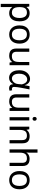

<svg xmlns="http://www.w3.org/2000/svg" viewBox="2070 -2870 1040 5220"><g transform="rotate(90 2590.0 -260.0)"><path d="M340 -546Q439 -546 499.5 -477Q560 -408 560 -269Q560 -178 532.5 -115.5Q505 -53 455.5 -21.5Q406 10 339 10Q298 10 266 -1Q234 -12 211.5 -29.5Q189 -47 173 -68H167Q169 -51 171 -25Q173 1 173 20V240H85V-536H157L169 -463H173Q189 -486 211.5 -505Q234 -524 265.5 -535Q297 -546 340 -546ZM324 -472Q270 -472 237 -451.5Q204 -431 189 -390Q174 -349 173 -286V-269Q173 -203 187 -157Q201 -111 234.5 -87Q268 -63 326 -63Q375 -63 406.5 -90Q438 -117 453.5 -163.5Q469 -210 469 -270Q469 -362 433.5 -417Q398 -472 324 -472Z M1166 -269Q1166 -202 1148.5 -150.5Q1131 -99 1098.5 -63Q1066 -27 1019.5 -8.5Q973 10 916 10Q863 10 818 -8.5Q773 -27 740 -63Q707 -99 688.5 -150.5Q670 -202 670 -269Q670 -358 700 -419.5Q730 -481 786 -513.5Q842 -546 919 -546Q992 -546 1047.5 -513.5Q1103 -481 1134.5 -419.5Q1166 -358 1166 -269ZM761 -269Q761 -206 777.5 -159.5Q794 -113 829 -88Q864 -63 918 -63Q972 -63 1007 -88Q1042 -113 1058.5 -159.5Q1075 -206 1075 -269Q1075 -333 1058 -378Q1041 -423 1006.5 -447.5Q972 -472 917 -472Q835 -472 798 -418Q761 -364 761 -269Z M1753 -536V0H1681L1668 -71H1664Q1647 -43 1620 -25Q1593 -7 1561 1.5Q1529 10 1494 10Q1430 10 1386.5 -10.5Q1343 -31 1321 -74Q1299 -117 1299 -185V-536H1388V-191Q1388 -127 1417 -95Q1446 -63 1507 -63Q1567 -63 1601.5 -85.5Q1636 -108 1650.5 -151.5Q1665 -195 1665 -257V-536Z M2098 13Q2037 13 1990 -18.5Q1943 -50 1916.5 -111.5Q1890 -173 1890 -262Q1890 -356 1923 -421.5Q1956 -487 2010.5 -522Q2065 -557 2128 -557Q2162 -557 2194.5 -543Q2227 -529 2253.5 -497.5Q2280 -466 2295 -414H2298L2321 -543H2411Q2400 -490 2388.5 -431Q2377 -372 2366.5 -314.5Q2356 -257 2349.5 -206.5Q2343 -156 2343 -119Q2343 -92 2358.5 -77.5Q2374 -63 2397 -63Q2406 -63 2416 -65Q2426 -67 2434 -71L2447 -1Q2436 4 2419 8.5Q2402 13 2378 13Q2330 13 2300.5 -13.5Q2271 -40 2271 -97H2267Q2205 13 2098 13ZM2117 -64Q2153 -64 2185.5 -86.5Q2218 -109 2240 -147.5Q2262 -186 2265 -232L2274 -335Q2262 -379 2246.5 -407.5Q2231 -436 2213 -452Q2195 -468 2175.5 -474Q2156 -480 2137 -480Q2098 -480 2063 -455.5Q2028 -431 2006 -383Q1984 -335 1984 -263Q1984 -168 2019.5 -116Q2055 -64 2117 -64Z M2996 -536V0H2924L2911 -71H2907Q2890 -43 2863 -25Q2836 -7 2804 1.5Q2772 10 2737 10Q2673 10 2629.5 -10.5Q2586 -31 2564 -74Q2542 -117 2542 -185V-536H2631V-191Q2631 -127 2660 -95Q2689 -63 2750 -63Q2810 -63 2844.5 -85.5Q2879 -108 2893.5 -151.5Q2908 -195 2908 -257V-536Z M3254 -536V0H3166V-536ZM3211 -737Q3231 -737 3246.5 -723.5Q3262 -710 3262 -681Q3262 -653 3246.5 -639Q3231 -625 3211 -625Q3189 -625 3174 -639Q3159 -653 3159 -681Q3159 -710 3174 -723.5Q3189 -737 3211 -737Z M3682 -546Q3778 -546 3827 -499.5Q3876 -453 3876 -349V0H3789V-343Q3789 -408 3760 -440Q3731 -472 3669 -472Q3580 -472 3546 -422Q3512 -372 3512 -278V0H3424V-536H3495L3508 -463H3513Q3531 -491 3557.5 -509.5Q3584 -528 3616 -537Q3648 -546 3682 -546Z M4130 -537Q4130 -518 4128.5 -498Q4127 -478 4125 -462H4131Q4148 -490 4174 -508Q4200 -526 4232 -535.5Q4264 -545 4298 -545Q4363 -545 4406.5 -524.5Q4450 -504 4472 -461Q4494 -418 4494 -349V0H4407V-343Q4407 -408 4378 -440Q4349 -472 4287 -472Q4227 -472 4193 -449.5Q4159 -427 4144.5 -383.5Q4130 -340 4130 -277V0H4042V-760H4130Z M5126 -269Q5126 -202 5108.5 -150.5Q5091 -99 5058.5 -63Q5026 -27 4979.5 -8.5Q4933 10 4876 10Q4823 10 4778 -8.5Q4733 -27 4700 -63Q4667 -99 4648.5 -150.5Q4630 -202 4630 -269Q4630 -358 4660 -419.5Q4690 -481 4746 -513.5Q4802 -546 4879 -546Q4952 -546 5007.5 -513.5Q5063 -481 5094.5 -419.5Q5126 -358 5126 -269ZM4721 -269Q4721 -206 4737.5 -159.5Q4754 -113 4789 -88Q4824 -63 4878 -63Q4932 -63 4967 -88Q5002 -113 5018.5 -159.5Q5035 -206 5035 -269Q5035 -333 5018 -378Q5001 -423 4966.5 -447.5Q4932 -472 4877 -472Q4795 -472 4758 -418Q4721 -364 4721 -269Z"/></g></svg>

Font: lkorean25
Style: Book
Weight: 400
Designer: Jelle Bosma - Monotype Design Team
Foundry: Monotype Imaging Inc.
Version: Version 2.003